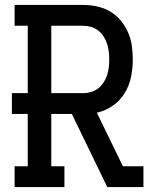

<svg xmlns="http://www.w3.org/2000/svg" viewBox="-20 -755 640 775"><path d="M39 0V-84H92V-295H28V-379H92V-651H39V-735H316Q344 -735 372 -729Q400 -723 424 -709Q448 -695 466.5 -673Q485 -651 496.5 -625Q508 -599 512 -571Q516 -543 516 -515Q516 -480 509 -445Q502 -410 483.5 -379.5Q465 -349 435.5 -328.5Q406 -308 371 -300L476 -84H559V0H413L270 -295H187V-84H240V0ZM187 -379H316Q332 -379 347.5 -383.5Q363 -388 376 -398Q389 -408 398 -422Q407 -436 412 -451Q417 -466 419 -482.5Q421 -499 421 -515Q421 -531 419 -547.5Q417 -564 412 -579Q407 -594 398 -608Q389 -622 376 -632Q363 -642 347.5 -646.5Q332 -651 316 -651H187Z"/></svg>

Font: Iosevka Etoile Medium
Style: Regular
Weight: 500
Designer: Belleve Invis
Foundry: Belleve Invis
Version: Version 22.1.2; ttfautohint (v1.8.4)